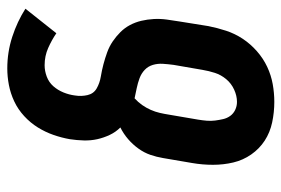

<svg xmlns="http://www.w3.org/2000/svg" viewBox="-146 -422 791 540"><g transform="rotate(90 250.0 -152.5)"><path d="M173 223Q127 223 84 209Q41 195 5 172L74 85Q93 98 115.5 108Q138 118 164 118Q180 118 196 112Q212 106 223 93.5Q234 81 240.5 65Q247 49 249 33Q252 15 248 -2.5Q244 -20 229 -28.5Q214 -37 196 -40Q178 -43 161 -47.5Q144 -52 127.5 -58Q111 -64 97 -73.5Q83 -83 71 -95Q59 -107 51 -122Q43 -137 39 -154Q35 -171 34 -189Q33 -207 35.5 -225.5Q38 -244 41 -262L54 -343Q59 -368 67 -392.5Q75 -417 89.5 -439Q104 -461 124.5 -479Q145 -497 168.5 -508Q192 -519 217 -523.5Q242 -528 267 -528Q296 -528 324.5 -522Q353 -516 376 -501Q399 -486 415 -463Q431 -440 437.5 -412.5Q444 -385 444 -355.5Q444 -326 439 -297L425 -215Q422 -197 416 -179.5Q410 -162 398.5 -146Q387 -130 372 -117Q357 -104 339 -95Q352 -82 360 -65Q368 -48 372 -30Q376 -12 375.5 7.5Q375 27 372 47Q368 70 360 93Q352 116 339 137Q326 158 307 175.5Q288 193 265.5 203.5Q243 214 219.5 218.5Q196 223 173 223ZM257 -135Q268 -145 276 -156.5Q284 -168 289.5 -180.5Q295 -193 298 -206Q301 -219 303 -232L317 -314Q319 -326 320 -338Q321 -350 319.5 -361.5Q318 -373 315.5 -384Q313 -395 306.5 -404Q300 -413 289.5 -418Q279 -423 267 -423Q250 -423 232.5 -415Q215 -407 203 -392.5Q191 -378 185.5 -361Q180 -344 177 -326L163 -245Q161 -230 160 -215Q159 -200 163 -186.5Q167 -173 177 -163.5Q187 -154 200.5 -149Q214 -144 228.5 -141Q243 -138 257 -135Z"/></g></svg>

Font: Iosevka Curly Slab Extrabold
Style: Italic
Weight: 800
Italic angle: -9°
Monospace: yes
Designer: Belleve Invis
Foundry: Belleve Invis
Version: Version 22.1.2; ttfautohint (v1.8.4)